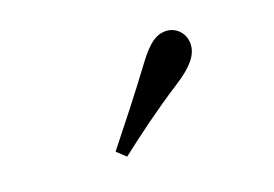

<svg xmlns="http://www.w3.org/2000/svg" viewBox="-45 -907 527 369"><g transform="rotate(-15 219.0 -722.0)"><path d="M151 -630 170 -615C209 -651 248 -686 297 -724C331 -750 344 -770 344 -790C344 -814 325 -829 307 -829C285 -829 269 -815 247 -779C212 -722 182 -677 151 -630Z"/></g></svg>

Font: Noto Serif JP Medium
Style: Regular
Weight: 500
Designer: Ryoko NISHIZUKA 西塚涼子 (kana & ideographs); Frank Grießhammer (Latin, Greek & Cyrillic); Wenlong ZHANG 张文龙 (bopomofo); San
Foundry: Adobe
Version: Version 2.001;hotconv 1.1.0;makeotfexe 2.6.0